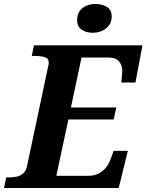

<svg xmlns="http://www.w3.org/2000/svg" viewBox="-43 -941 733 961"><path d="M-23 0 -12 -53H0.6Q22.1 -53 41 -57Q60 -61 74 -74Q88 -87 93 -113L197 -604Q199 -609 200 -616Q201 -623 201 -626.5Q201 -649 181 -655Q161 -661 129 -661H116L127 -714H670L635 -528H564Q565 -533 566 -546Q567 -559 568 -571.5Q569 -584 569 -586Q569 -614 553 -633.5Q537 -653 498 -653H365L312 -403H539L526 -343H299.2L239 -61H397Q429 -61 451 -72.5Q473 -84 487.5 -102.5Q502 -121 510 -143L526 -186H597L551 0ZM421 -777Q388 -777 365.5 -792.5Q343 -808 343 -839Q343 -868 356 -886Q369 -904 390 -912.5Q411 -921 436 -921Q468 -921 492 -906.5Q516 -892 516 -858Q516 -831 502 -813Q488 -795 466.5 -786Q445 -777 421 -777Z"/></svg>

Font: Noto Serif
Style: Italic
Weight: 400
Italic angle: -12°
Designer: Monotype Design Team
Foundry: Monotype Imaging Inc.
Version: Version 2.013